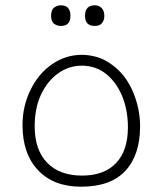

<svg xmlns="http://www.w3.org/2000/svg" viewBox="-20 -695 614 725"><path d="M286 10Q183 10 124 -52Q65 -114 65 -223Q65 -294 95 -355Q125 -417 176.5 -452.5Q228 -488 289 -488Q317 -488 346.5 -479.5Q376 -471 405 -449Q455 -412 482 -348.5Q509 -285 509 -218Q509 -110 453.5 -50Q398 10 286 10ZM290 -32Q373 -32 418 -79Q463 -126 463 -214Q463 -279 441.5 -331.5Q420 -384 381 -415.5Q342 -447 289 -447Q240 -447 199.5 -418Q159 -389 135 -338Q111 -287 111 -218Q111 -129 158 -80.5Q205 -32 290 -32ZM210 -597Q196 -597 184.5 -605Q173 -613 173 -635Q173 -658 184.5 -666.5Q196 -675 210 -675Q246 -675 246 -635Q246 -597 210 -597ZM338 -597Q301 -597 301 -635Q301 -675 338 -675Q355 -675 364.5 -664Q374 -653 374 -635Q374 -618 365 -607.5Q356 -597 338 -597Z"/></svg>

Font: Noto Kufi Arabic ExtraLight
Style: Regular
Weight: 200
Designer: Monotype Design Team, David Williams, Khaled Hosny
Foundry: Google LLC
Version: Version 2.109; ttfautohint (v1.8.4.7-5d5b)